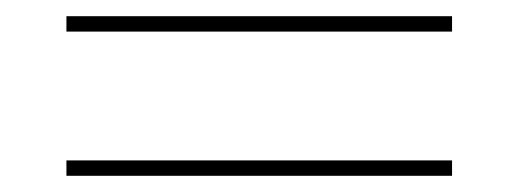

<svg xmlns="http://www.w3.org/2000/svg" viewBox="-20 -424 640 237"><path d="M62 -385V-404H538V-385ZM62 -207V-226H538V-207Z"/></svg>

Font: IBM Plex Sans Hebrew Thin
Style: Regular
Weight: 100
Designer: Mike Abbink, Paul van der Laan, Pieter van Rosmalen, Yanek Iontef
Foundry: Bold Monday
Version: Version 1.2